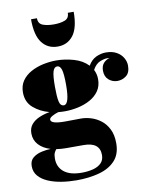

<svg xmlns="http://www.w3.org/2000/svg" viewBox="-105 -815 909 1152"><g transform="rotate(-10 350.0 -239.5)"><path d="M201 -739Q201 -706 227.8 -695.5Q254.5 -685 295 -685Q335.5 -685 362.2 -695.5Q389 -706 389 -739H425Q425 -641 390 -595.5Q355 -550 295 -550Q235 -550 200 -595.5Q165 -641 165 -739ZM48 -64Q48 -97 66.2 -118.5Q84.5 -140 114 -152.8Q143.5 -165.5 178 -171.5Q122 -186 81.5 -221Q41 -256 41 -315Q41 -356.5 61.5 -385.8Q82 -415 115.8 -433.5Q149.5 -452 190 -460.8Q230.5 -469.5 270 -469.5Q323 -469.5 376.8 -454Q430.5 -438.5 463.5 -403.5Q483.5 -438 513 -451.5Q542.5 -465 571.5 -465Q611 -465 637.2 -450Q663.5 -435 676.8 -411.8Q690 -388.5 690 -364.5Q690 -321.5 666 -303Q642 -284.5 612 -284.5Q582 -284.5 559.2 -304.2Q536.5 -324 536.5 -360Q536.5 -389 551.5 -405.8Q566.5 -422.5 588.5 -428.5Q581.5 -429.5 574.5 -429.5Q555 -429.5 529.2 -418.8Q503.5 -408 485 -374Q499 -347 499 -315Q499 -273.5 478.5 -244Q458 -214.5 424.2 -196Q390.5 -177.5 350.2 -168.8Q310 -160 270 -160Q250 -160 229.5 -162Q208.5 -156 191 -146Q173.5 -136 173.5 -126Q173.5 -99.5 258 -99.5Q284.5 -99.5 310.5 -100Q336.5 -100.5 358 -100.5Q386 -100.5 417.5 -91Q449 -81.5 476.8 -60.2Q504.5 -39 522 -4Q539.5 31 539.5 82Q539.5 148.5 503.2 187.5Q467 226.5 405.5 243.2Q344 260 268 260Q221 260 176.2 253Q131.5 246 95.2 230.5Q59 215 37.5 190.2Q16 165.5 16 130Q16 96 38.2 78.5Q60.5 61 91 54.5Q121.5 48 146 47.5Q100 33.5 74 5Q48 -23.5 48 -64ZM236 -315Q236 -256 242.2 -226.2Q248.5 -196.5 270 -196.5Q304 -196.5 304 -315Q304 -382 296 -407.8Q288 -433.5 270 -433.5Q252 -433.5 244 -407.8Q236 -382 236 -315ZM161 109.5Q161 161 197.8 190.8Q234.5 220.5 306 220.5Q343 220.5 374.2 212.5Q405.5 204.5 424.2 186Q443 167.5 443 136.5Q443 59 345 59H236.5Q206 59 179.5 54.5Q171.5 63 166.2 75.2Q161 87.5 161 109.5Z"/></g></svg>

Font: Bodoni* 06pt Fatface
Style: Regular
Weight: 900
Version: Version 2.3